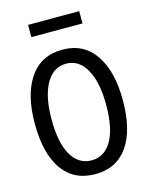

<svg xmlns="http://www.w3.org/2000/svg" viewBox="-120 -868 740 954"><g transform="rotate(-15 250.0 -390.5)"><path d="M251 11Q141 11 82.5 -72Q24 -155 24 -309Q24 -458 82.5 -543.5Q141 -629 251 -629Q360 -629 418.5 -543.5Q477 -458 477 -309Q477 -155 418.5 -72Q360 11 251 11ZM251 -60Q317 -60 354 -123.5Q391 -187 391 -309Q391 -424 354 -490.5Q317 -557 251 -557Q184 -557 147 -490.5Q110 -424 110 -309Q110 -187 147 -123.5Q184 -60 251 -60ZM119 -729V-792H382V-729Z"/></g></svg>

Font: Inconsolata Medium
Style: Regular
Weight: 500
Monospace: yes
Designer: Raph Levien, Cyreal, Brenton Simpson
Foundry: Raph Levien, Cyreal, Google
Version: Version 3.001; ttfautohint (v1.8.2.53-6de2)